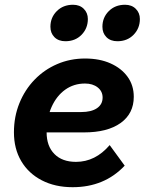

<svg xmlns="http://www.w3.org/2000/svg" viewBox="-20 -763 609 799"><path d="M123.9 -212V-296.7H317.5Q360.1 -296.7 383.5 -312.7Q407 -328.7 407 -357Q407 -383.1 386.4 -399.3Q365.8 -415.4 333.8 -415.4Q287.2 -415.4 251.2 -389.7Q215.3 -363.9 194.7 -318Q174 -272.1 174 -212.3Q174 -154.9 206.4 -122.2Q238.7 -89.4 296.1 -89.4Q376.8 -89.4 436.4 -159.2L498.9 -73.6Q414.4 16 282.2 16Q209.1 16 154 -12.6Q98.8 -41.1 68.4 -92.5Q38 -143.8 38 -212.6Q38 -277.3 60.7 -333.4Q83.3 -389.4 123.8 -431.3Q164.2 -473.2 218 -496.3Q271.8 -519.5 334.1 -519.5Q394.6 -519.5 439.9 -499.2Q485.2 -479 511 -443.4Q536.7 -407.8 536.7 -360.2Q536.7 -290.4 482 -251.2Q427.3 -212 329.6 -212ZM252.2 -591.4Q223.6 -591.4 206.7 -608.2Q189.8 -625 189.8 -651.6Q189.8 -690.1 216.2 -716.6Q242.7 -743.2 283.8 -743.2Q311.8 -743.2 328.7 -726.2Q345.6 -709.3 345.6 -683.9Q345.6 -645.1 319.4 -618.2Q293.1 -591.4 252.2 -591.4ZM468.6 -591.4Q440 -591.4 423.1 -608.2Q406.2 -625 406.2 -651.6Q406.2 -690.1 432.6 -716.6Q459.1 -743.2 500.3 -743.2Q528.2 -743.2 545.1 -726.2Q562.1 -709.3 562.1 -683.9Q562.1 -645.1 535.8 -618.2Q509.5 -591.4 468.6 -591.4Z"/></svg>

Font: Wix Madefor Text
Style: Italic
Weight: 400
Italic angle: -12°
Designer: Dalton Maag Ltd
Foundry: Dalton Maag Ltd
Version: Version 3.100